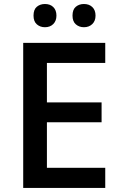

<svg xmlns="http://www.w3.org/2000/svg" viewBox="-20 -925 598 945"><path d="M498 0H94.2V-713.9H498V-615.2H210.9V-420.9H480V-323.2H210.9V-99.1H498ZM145 -848.1Q145 -878.4 161.4 -891.8Q177.7 -905.3 201.2 -905.3Q227.1 -905.3 242.4 -890.1Q257.8 -875 257.8 -848.1Q257.8 -822.3 242.2 -806.6Q226.6 -791 201.2 -791Q177.7 -791 161.4 -805.2Q145 -819.3 145 -848.1ZM336.9 -848.1Q336.9 -878.4 353.3 -891.8Q369.6 -905.3 393.1 -905.3Q418.9 -905.3 434.6 -890.1Q450.2 -875 450.2 -848.1Q450.2 -821.8 434.1 -806.4Q418 -791 393.1 -791Q369.6 -791 353.3 -805.2Q336.9 -819.3 336.9 -848.1Z"/></svg>

Font: TypoPRO Open Sans
Style: Regular
Weight: 600
Foundry: Ascender Corporation
Version: Version 1.10